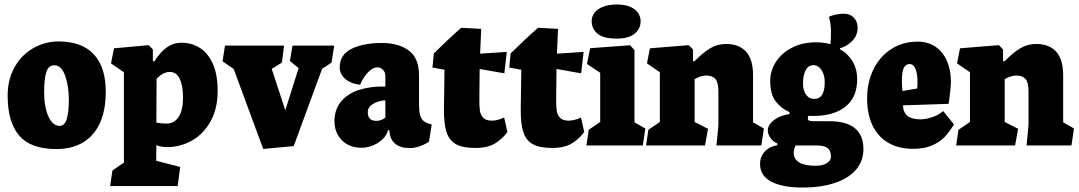

<svg xmlns="http://www.w3.org/2000/svg" viewBox="-20 -650 4820 858"><path d="M452.6 -239.7Q452.6 -350.6 398.9 -407.7Q345.2 -464.8 241.2 -464.8Q182.1 -464.8 129.9 -435.5Q77.6 -406.2 45.9 -351.1Q14.2 -295.9 14.2 -222.7Q14.2 -104 65.9 -43.9Q117.7 16.1 231 16.1Q301.8 16.1 351.3 -13.7Q400.9 -43.5 426.8 -100.8Q452.6 -158.2 452.6 -239.7ZM287.6 -204.1Q287.6 -146 277.8 -116.7Q268.1 -87.4 246.1 -87.4Q226.1 -87.4 210.4 -106.2Q194.8 -125 186 -159.2Q177.2 -193.4 177.2 -238.8Q177.2 -299.3 187.3 -328.9Q197.3 -358.4 222.7 -358.4Q254.4 -358.4 271 -312.3Q287.6 -266.1 287.6 -204.1Z M678.7 -1.5 678.2 68.4 785.2 96.2 773.9 181.6H472.2L482.4 111.8L533.7 76.7V-327.1L476.1 -366.7L489.3 -434.1L644.5 -448.2L663.1 -429.2V-376.5H670.4Q691.9 -412.6 722.2 -435.8Q752.4 -459 792 -459Q835.4 -459 871.6 -437Q907.7 -415 930.2 -366.9Q952.6 -318.8 952.6 -244.1Q952.6 -162.6 919.9 -105.7Q887.2 -48.8 835.7 -20.8Q784.2 7.3 728 7.3Q697.8 7.3 678.7 -1.5ZM679.7 -297.9 678.7 -102.1Q702.6 -97.7 724.6 -97.7Q757.8 -97.7 777.8 -127Q797.9 -156.2 797.9 -214.4Q797.9 -266.6 783.2 -297.6Q768.6 -328.6 738.3 -328.6Q709.5 -328.6 679.7 -297.9Z M1024.4 -341.8 1156.2 15.6 1292.5 2.9 1419.4 -342.3 1461.4 -370.1 1473.6 -446.3H1287.1L1275.4 -377L1314.5 -345.7L1254.9 -157.2L1194.3 -342.3L1239.7 -370.1L1249.5 -446.3H985.4L974.6 -376Z M1594.7 10.3Q1623 10.3 1649.2 -1.2Q1675.3 -12.7 1692.6 -30.8Q1710 -48.8 1713.4 -67.9H1720.2L1720.7 -61.5Q1723.1 -26.4 1746.6 -7.3Q1770 11.7 1811 11.7Q1852.1 11.7 1897 -16.6L1909.2 -93.8L1895.5 -97.7Q1880.4 -102.5 1871.1 -111.1Q1861.8 -119.6 1857.2 -136.7Q1852.5 -153.8 1852.5 -182.6V-313Q1852.5 -390.6 1806.6 -424.3Q1760.7 -458 1687 -458Q1604 -458 1551 -431.9Q1498 -405.8 1498 -348.1Q1498 -329.6 1508.8 -313.2Q1519.5 -296.9 1540.3 -285.6Q1561 -274.4 1589.4 -271.5Q1602.1 -302.7 1623.8 -325.9Q1645.5 -349.1 1665.5 -349.1Q1681.2 -349.1 1691.7 -337.9Q1702.1 -326.7 1702.1 -311V-263.2Q1639.2 -265.1 1587.6 -249.3Q1536.1 -233.4 1505.4 -197.8Q1474.6 -162.1 1474.6 -107.4Q1474.6 -75.2 1489 -48.3Q1503.4 -21.5 1530.5 -5.6Q1557.6 10.3 1594.7 10.3ZM1702.1 -201.7V-124Q1682.1 -109.9 1662.1 -109.9Q1642.6 -109.9 1633.1 -119.4Q1623.5 -128.9 1623.5 -149.4Q1623.5 -166.5 1637.2 -178.2Q1650.9 -189.9 1669.7 -195.8Q1688.5 -201.7 1702.1 -201.7Z M1963.9 -166.5Q1962.9 -98.6 1975.1 -60.5Q1987.3 -22.5 2017.8 -5.6Q2048.3 11.2 2104 11.2Q2159.2 11.2 2192.1 -9Q2225.1 -29.3 2247.6 -60.1L2232.9 -125Q2231 -124 2222.9 -120.6Q2214.8 -117.2 2202.6 -114Q2190.4 -110.8 2178.2 -110.8Q2151.9 -110.8 2139.6 -123.5Q2127.4 -136.2 2124.5 -156Q2121.6 -175.8 2122.1 -210L2123.5 -341.8L2233.9 -322.3L2244.6 -418L2125.5 -410.2L2130.4 -521L2041 -525.9Q2015.6 -503.9 1978 -468.5Q1940.4 -433.1 1918.5 -411.1L1912.6 -348.1L1966.3 -338.4Z M2307.1 -166.5Q2306.2 -98.6 2318.4 -60.5Q2330.6 -22.5 2361.1 -5.6Q2391.6 11.2 2447.3 11.2Q2502.4 11.2 2535.4 -9Q2568.4 -29.3 2590.8 -60.1L2576.2 -125Q2574.2 -124 2566.2 -120.6Q2558.1 -117.2 2545.9 -114Q2533.7 -110.8 2521.5 -110.8Q2495.1 -110.8 2482.9 -123.5Q2470.7 -136.2 2467.8 -156Q2464.8 -175.8 2465.3 -210L2466.8 -341.8L2577.1 -322.3L2587.9 -418L2468.8 -410.2L2473.6 -521L2384.3 -525.9Q2358.9 -503.9 2321.3 -468.5Q2283.7 -433.1 2261.7 -411.1L2255.9 -348.1L2309.6 -338.4Z M2842.8 -555.2Q2842.8 -575.7 2831.1 -592.8Q2819.3 -609.9 2795.4 -619.9Q2771.5 -629.9 2737.3 -629.9Q2701.2 -629.9 2675.5 -620.1Q2649.9 -610.4 2637 -593.5Q2624 -576.7 2624 -555.7Q2624 -521 2650.4 -499.3Q2676.8 -477.5 2736.3 -477.5Q2790 -477.5 2816.4 -499.8Q2842.8 -522 2842.8 -555.2ZM2795.9 -447.8 2617.2 -434.6 2603 -364.3 2662.1 -324.7V-105L2610.8 -69.8L2600.6 0H2852.5L2863.8 -75.7L2815.4 -103.5V-425.8Z M3190.4 -241.2V-92.3L3188.5 -69.8L3181.6 0H3382.3L3393.6 -75.7L3345.2 -103.5V-313Q3345.2 -385.7 3313.5 -419.7Q3281.7 -453.6 3225.1 -453.6Q3186.5 -453.6 3153.8 -434.3Q3121.1 -415 3084 -376.5H3076.7V-429.2L3058.1 -448.2L2884.3 -434.1L2871.1 -366.7L2928.7 -327.1V-105L2877.4 -69.8L2867.2 0H3130.4L3144 -74.2L3084 -105V-296.4Q3112.8 -312.5 3136.7 -312.5Q3164.1 -312.5 3177.2 -296.6Q3190.4 -280.8 3190.4 -241.2Z M3838.4 16.6Q3838.4 68.4 3806.4 106.9Q3774.4 145.5 3712.9 166.7Q3651.4 188 3564.9 188Q3476.6 188 3426.5 161.6Q3376.5 135.3 3376.5 82.5Q3376.5 50.3 3397.5 27.3Q3418.5 4.4 3453.6 -1V-9.3Q3437 -14.6 3424.1 -32Q3411.1 -49.3 3411.1 -66.9Q3411.1 -85 3425 -100.6Q3439 -116.2 3461.2 -126.7Q3483.4 -137.2 3507.8 -140.1V-148.9Q3472.2 -164.6 3447 -196.3Q3421.9 -228 3421.9 -289.6Q3421.9 -333 3446.8 -372.6Q3471.7 -412.1 3518.3 -436.5Q3564.9 -460.9 3626.5 -460.9Q3660.6 -460.9 3690.9 -452.6Q3693.4 -468.8 3693.4 -511.2Q3693.4 -542 3684.6 -574.7Q3694.8 -580.6 3714.4 -584.7Q3733.9 -588.9 3750 -588.9Q3778.3 -588.9 3795.4 -571.3Q3812.5 -553.7 3812.5 -525.9Q3812.5 -492.2 3788.8 -467.5Q3765.1 -442.9 3733.4 -434.1V-430.2Q3770 -409.7 3790.3 -375Q3810.5 -340.3 3810.5 -296.4Q3810.5 -215.3 3758.5 -173.6Q3706.5 -131.8 3612.8 -131.8Q3599.1 -131.8 3592.3 -132.3Q3589.8 -124 3589.8 -120.6Q3589.8 -113.8 3595.5 -111.1Q3601.1 -108.4 3614.7 -108.4H3685.5Q3838.4 -108.4 3838.4 16.6ZM3568.4 -275.9Q3568.4 -247.1 3581.8 -227.5Q3595.2 -208 3618.7 -208Q3665.5 -208 3665.5 -282.2Q3665.5 -305.7 3658.4 -323Q3651.4 -340.3 3640.1 -349.6Q3628.9 -358.9 3615.7 -358.9Q3592.3 -358.9 3580.3 -336.2Q3568.4 -313.5 3568.4 -275.9ZM3693.4 49.8Q3693.4 24.4 3678.7 12.2Q3664.1 0 3631.3 0H3535.2Q3526.9 19 3526.9 33.2Q3526.9 60.5 3551 75.7Q3575.2 90.8 3625 90.8Q3656.2 90.8 3674.8 79.1Q3693.4 67.4 3693.4 49.8Z M4243.2 -93.8 4194.8 -153.8Q4176.8 -137.2 4147.7 -127Q4118.7 -116.7 4093.3 -116.7Q4054.2 -116.7 4035.2 -132.3Q4016.1 -147.9 4015.1 -179.2L4219.2 -186Q4221.7 -199.7 4225.6 -235.6Q4229.5 -271.5 4229.5 -283.2Q4229.5 -335.4 4212.2 -376.5Q4194.8 -417.5 4161.1 -440.7Q4127.4 -463.9 4080.1 -463.9Q4015.1 -463.9 3963.9 -431.4Q3912.6 -398.9 3883.8 -341.1Q3855 -283.2 3855 -210Q3855 -137.2 3880.6 -86.4Q3906.2 -35.6 3952.4 -10.3Q3998.5 15.1 4059.1 15.1Q4109.4 15.1 4144.3 0.2Q4179.2 -14.6 4201.2 -37.8Q4223.1 -61 4243.2 -93.8ZM4080.1 -284.2Q4080.1 -270 4078.6 -254.4L4012.7 -243.2Q4010.3 -272.5 4010.3 -289.6Q4010.3 -328.6 4018.8 -346.2Q4027.3 -363.8 4044.4 -363.8Q4062 -363.8 4071 -342.3Q4080.1 -320.8 4080.1 -284.2Z M4576.2 -241.2V-92.3L4574.2 -69.8L4567.4 0H4768.1L4779.3 -75.7L4731 -103.5V-313Q4731 -385.7 4699.2 -419.7Q4667.5 -453.6 4610.8 -453.6Q4572.3 -453.6 4539.6 -434.3Q4506.8 -415 4469.7 -376.5H4462.4V-429.2L4443.8 -448.2L4270 -434.1L4256.8 -366.7L4314.5 -327.1V-105L4263.2 -69.8L4252.9 0H4516.1L4529.8 -74.2L4469.7 -105V-296.4Q4498.5 -312.5 4522.5 -312.5Q4549.8 -312.5 4563 -296.6Q4576.2 -280.8 4576.2 -241.2Z"/></svg>

Font: Neuton ExtraBold
Style: Regular
Weight: 800
Designer: Brian M Zick
Foundry: Brian M Zick
Version: Version 1.560